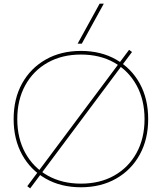

<svg xmlns="http://www.w3.org/2000/svg" viewBox="-20 -1020 835 1056"><path d="M146 16 130 4 189 -75 631 -667 690 -746 706 -734 647 -655 205 -63ZM425 10Q315 10 231.5 -37.5Q148 -85 101.5 -169.5Q55 -254 55 -365Q55 -477 101.5 -561Q148 -645 231.5 -692.5Q315 -740 425 -740Q535 -740 618.5 -692.5Q702 -645 748.5 -561Q795 -477 795 -365Q795 -254 748.5 -169.5Q702 -85 618.5 -37.5Q535 10 425 10ZM425 -10Q530 -10 608.5 -54.5Q687 -99 731 -179Q775 -259 775 -365Q775 -471 731 -551Q687 -631 608.5 -675.5Q530 -720 425 -720Q321 -720 242 -675.5Q163 -631 119 -551Q75 -471 75 -365Q75 -259 119 -179Q163 -99 242 -54.5Q321 -10 425 -10ZM430 -780H407L528 -1000H551Z"/></svg>

Font: M PLUS 2 Thin
Style: Regular
Weight: 100
Designer: Coji Morishita
Foundry: UNDERFOREST DESIGN
Version: Version 1.001